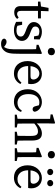

<svg xmlns="http://www.w3.org/2000/svg" viewBox="1210 -1978 1017 3476"><g transform="rotate(90 1718.0 -240.5)"><path d="M323 -43Q304 -18 273.5 -4Q243 10 205 10Q152 10 121.5 -17.5Q91 -45 91 -104Q91 -123 91.5 -141.5Q92 -160 92 -189V-420H9V-464L98 -475L123 -611H184L179 -473H313V-420H177V-116Q177 -77 191.5 -59.5Q206 -42 232 -42Q262 -42 299 -70Z M584 -277Q660 -249 690.5 -212.5Q721 -176 721 -129Q721 -101 709 -75Q697 -49 672.5 -29Q648 -9 611.5 3Q575 15 527 15Q484 15 449.5 5.5Q415 -4 377 -24L374 -133H429L448 -47Q483 -31 529 -31Q586 -31 614 -52Q642 -73 642 -108Q642 -140 618.5 -159Q595 -178 547 -196L501 -213Q446 -233 413 -265.5Q380 -298 380 -346Q380 -375 392.5 -401Q405 -427 427.5 -447Q450 -467 482.5 -479Q515 -491 555 -491Q596 -491 629 -480.5Q662 -470 695 -450L691 -348H639L624 -428Q588 -445 554 -445Q508 -445 484.5 -425.5Q461 -406 461 -372Q461 -342 481.5 -324.5Q502 -307 554 -288Z M943 -491 957 -481 954 -345V-90Q954 -29 952 15.5Q950 60 943.5 93.5Q937 127 925 152Q913 177 893 198Q869 224 841.5 236Q814 248 777 248Q751 248 732.5 243Q714 238 702 229.5Q690 221 684.5 211Q679 201 679 191Q691 149 737 149Q757 149 775 157Q793 165 813 181L830 194Q833 190 836 186.5Q839 183 841 178Q852 157 858.5 139Q865 121 868 94.5Q871 68 872 28Q873 -12 873 -78V-260Q873 -301 872 -328.5Q871 -356 870 -386L791 -395V-430ZM914 -727Q943 -727 962 -709.5Q981 -692 981 -663Q981 -634 962 -616Q943 -598 914 -598Q885 -598 866 -616Q847 -634 847 -663Q847 -692 866 -709.5Q885 -727 914 -727Z M1360 -285Q1396 -285 1408 -300Q1420 -315 1420 -337Q1420 -358 1411.5 -377.5Q1403 -397 1388.5 -412Q1374 -427 1354.5 -436Q1335 -445 1312 -445Q1291 -445 1268.5 -436.5Q1246 -428 1227.5 -408.5Q1209 -389 1195.5 -358.5Q1182 -328 1178 -285ZM1176 -242Q1178 -149 1222 -99Q1266 -49 1338 -49Q1386 -49 1418 -69Q1450 -89 1477 -121L1501 -102Q1475 -48 1426.5 -16.5Q1378 15 1309 15Q1258 15 1217 -2Q1176 -19 1147 -51.5Q1118 -84 1102 -130Q1086 -176 1086 -233Q1086 -290 1104 -337.5Q1122 -385 1153.5 -419Q1185 -453 1227 -472Q1269 -491 1316 -491Q1355 -491 1389.5 -478Q1424 -465 1449 -440Q1474 -415 1488.5 -379Q1503 -343 1503 -298Q1503 -281 1501 -267Q1499 -253 1496 -242Z M2007 -114Q1987 -51 1939.5 -18Q1892 15 1820 15Q1769 15 1727.5 -2.5Q1686 -20 1656.5 -53Q1627 -86 1611.5 -132.5Q1596 -179 1596 -236Q1596 -295 1615 -342.5Q1634 -390 1666.5 -423Q1699 -456 1740.5 -473.5Q1782 -491 1827 -491Q1861 -491 1891.5 -481Q1922 -471 1945.5 -453.5Q1969 -436 1984 -412.5Q1999 -389 2004 -361Q1997 -323 1958 -323Q1933 -323 1921 -336.5Q1909 -350 1904 -371L1886 -437Q1872 -442 1858 -443.5Q1844 -445 1832 -445Q1767 -445 1725.5 -394Q1684 -343 1684 -246Q1684 -150 1728.5 -99.5Q1773 -49 1844 -49Q1887 -49 1923 -69Q1959 -89 1982 -127Z M2597 -36V0H2365V-36L2439 -50Q2440 -87 2440.5 -131Q2441 -175 2441 -210V-298Q2441 -366 2422 -393Q2403 -420 2359 -420Q2323 -420 2290 -404.5Q2257 -389 2217 -354V-210Q2217 -177 2217.5 -132.5Q2218 -88 2219 -50L2288 -36V0H2056V-36L2131 -50Q2132 -88 2132.5 -132.5Q2133 -177 2133 -210V-639L2051 -649V-684L2204 -729L2218 -721L2214 -579V-398Q2251 -440 2300 -465.5Q2349 -491 2397 -491Q2462 -491 2493.5 -448Q2525 -405 2525 -306V-210Q2525 -175 2525.5 -131.5Q2526 -88 2527 -50Z M2781 -598Q2752 -598 2733 -616Q2714 -634 2714 -663Q2714 -692 2733 -709.5Q2752 -727 2781 -727Q2810 -727 2829 -709.5Q2848 -692 2848 -663Q2848 -634 2829 -616Q2810 -598 2781 -598ZM2895 -36V0H2663V-36L2738 -50Q2739 -88 2739.5 -132.5Q2740 -177 2740 -210V-260Q2740 -301 2739 -328.5Q2738 -356 2737 -386L2658 -395V-430L2812 -491L2827 -481L2824 -345V-210Q2824 -177 2824.5 -132.5Q2825 -88 2826 -50Z M3247 -285Q3283 -285 3295 -300Q3307 -315 3307 -337Q3307 -358 3298.5 -377.5Q3290 -397 3275.5 -412Q3261 -427 3241.5 -436Q3222 -445 3199 -445Q3178 -445 3155.5 -436.5Q3133 -428 3114.5 -408.5Q3096 -389 3082.5 -358.5Q3069 -328 3065 -285ZM3063 -242Q3065 -149 3109 -99Q3153 -49 3225 -49Q3273 -49 3305 -69Q3337 -89 3364 -121L3388 -102Q3362 -48 3313.5 -16.5Q3265 15 3196 15Q3145 15 3104 -2Q3063 -19 3034 -51.5Q3005 -84 2989 -130Q2973 -176 2973 -233Q2973 -290 2991 -337.5Q3009 -385 3040.5 -419Q3072 -453 3114 -472Q3156 -491 3203 -491Q3242 -491 3276.5 -478Q3311 -465 3336 -440Q3361 -415 3375.5 -379Q3390 -343 3390 -298Q3390 -281 3388 -267Q3386 -253 3383 -242ZM3296 -587Q3273 -587 3255.5 -602.5Q3238 -618 3238 -641Q3238 -665 3255.5 -680.5Q3273 -696 3296 -696Q3320 -696 3336.5 -680.5Q3353 -665 3353 -641Q3353 -618 3336.5 -602.5Q3320 -587 3296 -587ZM3094 -587Q3070 -587 3053.5 -602.5Q3037 -618 3037 -641Q3037 -665 3053.5 -680.5Q3070 -696 3094 -696Q3117 -696 3134.5 -680.5Q3152 -665 3152 -641Q3152 -618 3134.5 -602.5Q3117 -587 3094 -587Z"/></g></svg>

Font: SourceSerifPro
Style: Book
Weight: 400
Designer: Frank Grießhammer
Foundry: Adobe Systems Incorporated
Version: Version 1.014;PS Version 1.0;hotconv 1.0.73;makeotf.lib2.5.5